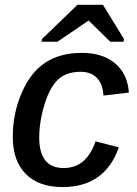

<svg xmlns="http://www.w3.org/2000/svg" viewBox="-20 -754 559 784"><path d="M239.7 -67.9Q287.1 -67.9 319.3 -95.2Q351.6 -122.6 370.1 -176.8L465.3 -152.3Q408.2 9.8 235.8 9.8Q137.7 9.8 85 -43.9Q32.2 -97.7 32.2 -194.3Q32.2 -292 68.8 -375Q105 -459 165.3 -498.5Q225.6 -538.1 314 -538.1Q399.9 -538.1 450.4 -494.9Q501 -451.7 506.3 -376L402.3 -363.8Q399.9 -411.1 375.5 -436Q351.1 -460.9 308.6 -460.9Q243.2 -460.9 207.3 -419.2Q171.4 -377.4 150.4 -284.7Q145 -259.3 142.6 -236.1Q140.1 -212.9 140.1 -192.9Q140.1 -67.9 239.7 -67.9ZM341.3 -669.9 214.4 -583.5H149.4L151.4 -594.7L296.4 -734.4H400.4L486.3 -594.7L484.4 -583.5H430.2L342.3 -669.9Z"/></svg>

Font: Arimo Medium
Style: Italic
Weight: 500
Italic angle: -12°
Designer: Steve Matteson
Foundry: Monotype Imaging Inc.
Version: Version 1.33